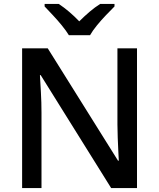

<svg xmlns="http://www.w3.org/2000/svg" viewBox="-20 -961 813 981"><path d="M680 0H548L188 -577H184Q186 -542 189 -489.5Q192 -437 192 -385V0H93V-714H224L583 -140H587Q586 -157 584.5 -189Q583 -221 581.5 -257.5Q580 -294 580 -325V-714H680ZM332 -781Q318 -804 296 -831Q274 -858 250 -883.5Q226 -909 208 -928V-941H280Q333 -906 385 -852Q412 -879 438.5 -901.5Q465 -924 492 -941H565V-928Q546 -909 521.5 -883.5Q497 -858 475 -831Q453 -804 440 -781Z"/></svg>

Font: Noto Sans Meetei Mayek Medium
Style: Regular
Weight: 500
Designer: Monotype Design Team and Neelakash Kshetrimayum
Foundry: Monotype Imaging Inc.
Version: Version 2.002; ttfautohint (v1.8.4.7-5d5b)